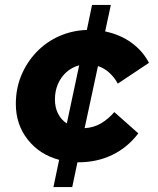

<svg xmlns="http://www.w3.org/2000/svg" viewBox="-20 -645 640 776"><path d="M196 111 219 1Q140 -20 92 -81Q44 -142 44 -225Q44 -287 66 -340Q88 -393 127 -434Q166 -475 218.5 -498.5Q271 -522 331 -524L352 -625H428L405 -518Q467 -505 512.5 -471.5Q558 -438 582 -391L456 -307Q444 -330 423.5 -349.5Q403 -369 376 -378L322 -127Q358 -129 387.5 -146Q417 -163 442 -192L539 -106Q496 -49 434 -19Q372 11 296 11Q295 11 294.5 11Q294 11 293 11L272 111ZM202 -243Q202 -210 215 -185Q228 -160 250 -146L300 -381Q270 -373 248 -353Q226 -333 214 -305Q202 -277 202 -243Z"/></svg>

Font: Red Hat Mono
Style: Italic
Weight: 400
Italic angle: -12°
Monospace: yes
Designer: Pentagram, MCKL
Foundry: MCKL
Version: Version 1.030